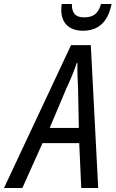

<svg xmlns="http://www.w3.org/2000/svg" viewBox="-79 -942 579 962"><path d="M337 -788C413 -788 462 -831 480 -922H427C415 -877 391 -855 343 -855C298 -855 281 -877 281 -922H230C229 -913 228 -903 228 -892C228 -827 267 -788 337 -788ZM170 -301 254 -500C276 -546 293 -590 306 -627H309C308 -591 310 -543 312 -502L316 -301ZM-59 0H33L134 -225H318L328 0H413L376 -716H277Z"/></svg>

Font: Noto Sans Display SemiCondensed
Style: Italic
Weight: 400
Width: 4
Italic angle: -12°
Designer: Monotype Design Team
Foundry: Monotype Imaging Inc.
Version: Version 1.900